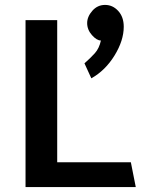

<svg xmlns="http://www.w3.org/2000/svg" viewBox="-20 -762 583 782"><path d="M408 -742Q439 -742 461.5 -717.5Q484 -693 484 -653Q484 -597 446.5 -536Q409 -475 352 -443L324 -504Q349 -526 366.5 -545.5Q384 -565 391 -597Q374 -597 354.5 -619Q335 -641 335 -668Q335 -694 356 -718Q377 -742 408 -742ZM533 0H84V-680H213V-101H513Z"/></svg>

Font: Palanquin Dark
Style: Regular
Weight: 400
Designer: Pria Ravichandran
Version: Version 1.000